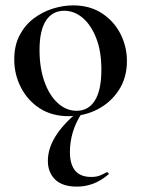

<svg xmlns="http://www.w3.org/2000/svg" viewBox="-20 -419 526 714"><path d="M266 275Q212 275 185 248.5Q158 222 158 179Q158 134 186 88.5Q214 43 271 -4L286 -1Q261 37 250.5 73.5Q240 110 240 146Q240 192 259.5 215.5Q279 239 319 239Q339 239 352 233.5Q365 228 376 222Q379 220 382.5 224Q386 228 383 230Q354 254 325.5 264.5Q297 275 266 275ZM235 13Q173 13 128 -16Q83 -45 58 -93.5Q33 -142 33 -198Q33 -250 53 -288Q73 -326 105.5 -350.5Q138 -375 176.5 -387Q215 -399 252 -399Q315 -399 360 -369Q405 -339 428.5 -292Q452 -245 452 -192Q452 -130 422 -84Q392 -38 343 -12.5Q294 13 235 13ZM265 -7Q309 -7 333 -45.5Q357 -84 357 -160Q357 -229 337.5 -278Q318 -327 287 -353Q256 -379 219 -379Q175 -379 151 -342.5Q127 -306 127 -233Q127 -167 145 -116Q163 -65 194.5 -36Q226 -7 265 -7Z"/></svg>

Font: Cormorant Garamond Light SemiBold
Style: Regular
Weight: 600
Version: Version 4.001